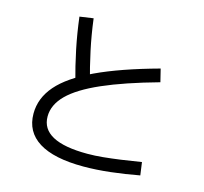

<svg xmlns="http://www.w3.org/2000/svg" viewBox="-112 -915 1103 1040"><g transform="rotate(15 440.0 -395.0)"><path d="M106.7 -207.8Q106.7 -294.4 168.9 -366.1Q231.1 -437.8 364.4 -500.6Q497.8 -563.3 708.9 -621.1L726.7 -548.9Q538.9 -496.7 418.3 -443.9Q297.8 -391.1 241.1 -334.4Q184.4 -277.8 184.4 -212.2Q184.4 -72.2 444.4 -72.2Q486.7 -72.2 531.7 -76.7Q576.7 -81.1 628.9 -88.3Q681.1 -95.6 742.2 -105.6L752.2 -33.3Q670 -17.8 590.6 -8.9Q511.1 0 441.1 0Q275.6 0 191.1 -52.8Q106.7 -105.6 106.7 -207.8ZM283.3 -423.3Q257.8 -515.6 240 -601.7Q222.2 -687.8 211.1 -778.9L287.8 -790Q298.9 -701.1 317.2 -615.6Q335.6 -530 360 -442.2Z"/></g></svg>

Font: Paperlogy 4 Regular
Style: Regular
Weight: 400
Designer: redesigned by Lee Juim, glyphs from Gmarket Sans & Montserrat
Foundry: PT&
Version: Version 1.001